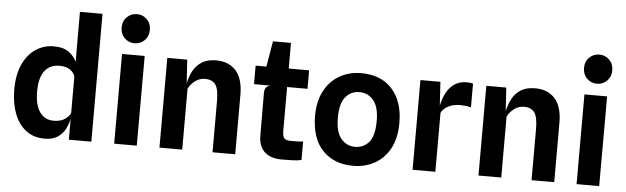

<svg xmlns="http://www.w3.org/2000/svg" viewBox="-50 -975 3795 1164"><g transform="rotate(5 1848.0 -393.0)"><path d="M248.5 6.5Q181.5 6.5 135 -29.2Q88.5 -65 64.2 -128.5Q40 -192 40 -275.5Q40 -366 69 -428.5Q98 -491 147 -523.5Q196 -556 256 -556Q316.5 -556 350 -530.2Q383.5 -504.5 396 -473.5L395.5 -778H533V0H396V-127.5L395.5 -125.5Q389.5 -94.5 373.5 -64Q357.5 -33.5 327.5 -13.5Q297.5 6.5 248.5 6.5ZM179 -273Q179 -192 209.5 -149.2Q240 -106.5 293.5 -106.5Q339.5 -106.5 365.5 -126.8Q391.5 -147 395.5 -163L396 -162V-385.5L395.5 -385Q388.5 -409 365.2 -425.2Q342 -441.5 298.5 -441.5Q244 -441.5 211.5 -401Q179 -360.5 179 -273Z M741.5 -617Q706 -617 680.8 -641.8Q655.5 -666.5 655.5 -706Q655.5 -745 680.8 -769.8Q706 -794.5 741.5 -794.5Q777 -794.5 802.2 -769.8Q827.5 -745 827.5 -706Q827.5 -666.5 802.2 -641.8Q777 -617 741.5 -617ZM672 0V-546H810L809.5 0Z M947.5 0V-546H1069L1078 -402Q1086 -443 1104.5 -478.2Q1123 -513.5 1156.8 -535.2Q1190.5 -557 1244.5 -557Q1320.5 -557 1364.5 -508.8Q1408.5 -460.5 1408.5 -361.5V0H1270.5V-311.5Q1270.5 -386 1249.8 -412.8Q1229 -439.5 1187.5 -439.5Q1153 -439.5 1125.8 -418.5Q1098.5 -397.5 1086 -370V0Z M1691 7Q1624.5 7 1587.5 -26.8Q1550.5 -60.5 1550.5 -127.5L1549.5 -387Q1549.5 -425 1584 -433.5H1485V-546H1550.5L1577 -702H1686.5V-546H1810.5V-433.5H1686.5V-167Q1686.5 -134.5 1697 -122.2Q1707.5 -110 1737.5 -110Q1761 -110 1779 -110.5Q1797 -111 1812 -112.5V-0.5Q1790.5 5 1757 6Q1723.5 7 1691 7Z M2126 7.5Q2009.5 7.5 1940 -65.2Q1870.5 -138 1870.5 -276Q1870.5 -363 1903.8 -426Q1937 -489 1995.2 -522.8Q2053.5 -556.5 2128 -556.5Q2248 -556.5 2315.8 -481.5Q2383.5 -406.5 2383.5 -276Q2383.5 -184 2349.8 -120.8Q2316 -57.5 2257.5 -25Q2199 7.5 2126 7.5ZM2128 -108Q2179 -108 2212.2 -146Q2245.5 -184 2245.5 -276Q2245.5 -361.5 2212 -401.2Q2178.5 -441 2126 -441Q2075 -441 2042 -401.5Q2009 -362 2009 -276Q2009 -188 2043 -148Q2077 -108 2128 -108Z M2488 0V-546H2609.5L2618.5 -401.5Q2627 -444.5 2645.5 -479.8Q2664 -515 2694.5 -536Q2725 -557 2769 -557Q2790.5 -557 2807.5 -552.5V-407.5Q2790.5 -412.5 2773.2 -414.2Q2756 -416 2740 -416Q2704.5 -416 2672.8 -401.8Q2641 -387.5 2626.5 -359V0Z M2889 0V-546H3010.5L3019.5 -402Q3027.5 -443 3046 -478.2Q3064.5 -513.5 3098.2 -535.2Q3132 -557 3186 -557Q3262 -557 3306 -508.8Q3350 -460.5 3350 -361.5V0H3212V-311.5Q3212 -386 3191.2 -412.8Q3170.5 -439.5 3129 -439.5Q3094.5 -439.5 3067.2 -418.5Q3040 -397.5 3027.5 -370V0Z M3555.5 -617Q3520 -617 3494.8 -641.8Q3469.5 -666.5 3469.5 -706Q3469.5 -745 3494.8 -769.8Q3520 -794.5 3555.5 -794.5Q3591 -794.5 3616.2 -769.8Q3641.5 -745 3641.5 -706Q3641.5 -666.5 3616.2 -641.8Q3591 -617 3555.5 -617ZM3486 0V-546H3624L3623.5 0Z"/></g></svg>

Font: Spline Sans SemiBold
Style: Regular
Weight: 600
Designer: Eben Sorkin, Mirko Velimirovic
Foundry: Sorkin Type
Version: Version 1.000; ttfautohint (v1.8.3)